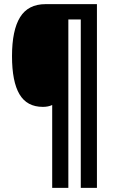

<svg xmlns="http://www.w3.org/2000/svg" viewBox="-20 -780 545 927"><path d="M448 127H370V-686H310V127H232V-273Q213 -264 187 -264Q110 -264 74 -325Q38 -386 38 -509Q38 -634 77 -697Q116 -760 200 -760H448Z"/></svg>

Font: Noto Sans Lao Looped ExtraCondensed ExtraBold
Style: Regular
Weight: 800
Width: 2
Designer: Mark Frömberg, Ben Mitchell
Foundry: The Fontpad Ltd
Version: Version 1.002; ttfautohint (v1.8.4.7-5d5b)